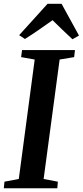

<svg xmlns="http://www.w3.org/2000/svg" viewBox="-28 -1012 444 1032"><path d="M-7.5 0 -4 -35.5 73 -50 158.5 -692 85.5 -705 90.5 -743H375L370.5 -705L292.5 -692L206.5 -50L283 -35.5L280 0ZM75 -823 227.5 -991.5H303L396.5 -821L361.5 -801Q334 -826.5 307.2 -852.2Q280.5 -878 254.5 -903.5Q217.5 -877.5 181.8 -852.5Q146 -827.5 106 -802.5Z"/></svg>

Font: Merriweather 60pt SemiBold
Style: Italic
Weight: 600
Italic angle: -7.8°
Version: Version 2.101